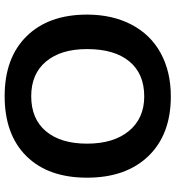

<svg xmlns="http://www.w3.org/2000/svg" viewBox="15 -753 748 818"><g transform="rotate(-90 389.0 -344.0)"><path d="M735.8 -347.2Q735.8 -239.7 693.4 -158.2Q650.9 -76.7 571.8 -33.4Q492.7 9.8 387.2 9.8Q225.1 9.8 133.1 -85.7Q41 -181.2 41 -347.2Q41 -512.7 132.8 -605.5Q224.6 -698.2 388.2 -698.2Q551.8 -698.2 643.8 -604.5Q735.8 -510.7 735.8 -347.2ZM588.9 -347.2Q588.9 -458.5 536.1 -521.7Q483.4 -585 388.2 -585Q291.5 -585 238.8 -522.2Q186 -459.5 186 -347.2Q186 -233.9 240 -168.7Q293.9 -103.5 387.2 -103.5Q483.9 -103.5 536.4 -167Q588.9 -230.5 588.9 -347.2Z"/></g></svg>

Font: Arial
Style: Bold
Weight: 700
Designer: Steve Matteson
Foundry: Ascender Corporation
Version: Version 2.00.3